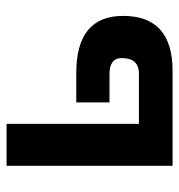

<svg xmlns="http://www.w3.org/2000/svg" viewBox="0 -553 553 593"><g transform="rotate(-90 276.5 -256.5)"><path d="M190.4 -512.7V-104H345.7Q393.6 -104 393.6 -157.2Q393.6 -194.8 343.8 -194.8H256.8V-297.4H348.1Q523.9 -297.4 523.9 -152.8Q523.9 0 354 0H61V-512.7Z"/></g></svg>

Font: Voltera
Style: Bold
Weight: 700
Designer: Bernd Montag
Version: Version 1.301